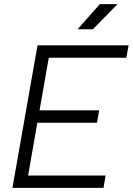

<svg xmlns="http://www.w3.org/2000/svg" viewBox="-20 -914 645 934"><path d="M40.5 0H483.4L493.7 -60.1H116.7L161.6 -316.9H451.7L462.4 -377.4H172.4L217.3 -633.3H594.7L605.5 -693.4H162.6L151.9 -633.3ZM357.4 -771.5H431.6L551.8 -894H465.8Z"/></svg>

Font: Cascadia Mono NF Light
Style: Italic
Weight: 300
Italic angle: -10°
Monospace: yes
Designer: Aaron Bell
Foundry: Saja Typeworks
Version: Version 2404.023